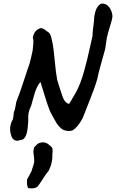

<svg xmlns="http://www.w3.org/2000/svg" viewBox="-20 -739 672 1071"><path d="M77 46Q50 46 42 15Q27 -31 52 -74Q56 -90 56 -102Q56 -114 62 -125Q63 -128 67 -148.5Q71 -169 71 -171Q88 -212 112 -286Q136 -360 145 -384Q148 -396 154.5 -422.5Q161 -449 162 -457Q163 -465 165.5 -491Q168 -517 163 -528Q170 -572 207 -582Q213 -583 221 -579Q229 -575 241.5 -565Q254 -555 255 -555Q260 -547 262.5 -541.5Q265 -536 267 -525.5Q269 -515 271 -509Q279 -472 285.5 -400Q292 -328 299 -294Q301 -288 308.5 -262.5Q316 -237 321 -224Q323 -218 327 -206.5Q331 -195 332.5 -191.5Q334 -188 338 -181Q342 -174 347 -169.5Q352 -165 360 -160L367 -161L406 -228Q419 -253 430 -282.5Q441 -312 451 -349Q461 -386 467 -410Q473 -434 482.5 -478.5Q492 -523 496 -538Q496 -559 500.5 -590.5Q505 -622 506 -647Q515 -707 546 -719Q577 -721 595 -690Q613 -659 604 -628Q604 -626 593 -590Q582 -554 581 -550Q581 -545 578.5 -538Q576 -531 575 -522L567 -467Q531 -341 522 -296Q510 -254 479 -176Q448 -98 442 -82Q416 -31 385 -12Q366 -5 345 -11Q331 -13 317 -26.5Q303 -40 295.5 -52Q288 -64 275.5 -87.5Q263 -111 260 -116Q247 -147 229.5 -205Q212 -263 206 -281Q197 -274 188.5 -256.5Q180 -239 175.5 -225.5Q171 -212 164 -186Q157 -160 155 -153Q143 -125 140 -111.5Q137 -98 137.5 -77Q138 -56 135 -33Q129 42 94 42Q82 46 77 46ZM142 311Q138 311 136 308Q134 305 133 299Q132 293 131 291Q131 287 130.5 278Q130 269 131 263Q132 257 136 253L155 218Q171 170 171 163Q171 145 168.5 128.5Q166 112 166 107Q166 102 171 82L190 63Q206 55 220 55Q240 55 256 71Q270 81 272 88Q274 95 273 113L272 122Q272 132 272 134Q272 136 271.5 145Q271 154 270 157.5Q269 161 267.5 169.5Q266 178 264 183Q262 188 259.5 195Q257 202 253.5 209Q250 216 245 222Q238 229 218 260.5Q198 292 190 301Q176 315 142 311Z"/></svg>

Font: Excalifont
Style: Regular
Weight: 400
Designer: Your Own Font Foundry (Virgil); Ján Filípek / DizajnDesign (Excalifont, modifications)
Foundry: Your Own Font Foundry (Virgil); Ján Filípek / DizajnDesign (Excalifont, modifications)
Version: Version 1.000;Glyphs 3.2 (3227)